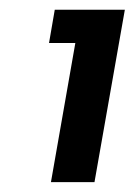

<svg xmlns="http://www.w3.org/2000/svg" viewBox="-20 -724 275 392"><path d="M84 -352.1 133.8 -636.2H80.1L91.8 -704.1H234.9L172.9 -352.1Z"/></svg>

Font: Poppins Medium
Style: Italic
Weight: 500
Italic angle: -10°
Designer: Ninad Kale (Devanagari), Jonny Pinhorn (Latin)
Foundry: Indian Type Foundry
Version: Version 3.200;PS 1.000;hotconv 16.6.54;makeotf.lib2.5.65590